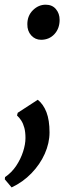

<svg xmlns="http://www.w3.org/2000/svg" viewBox="-44 -547 298 818"><path d="M5.5 251.5 -23.5 217 -22.5 207.5Q5.5 188.5 24.8 159.8Q44 131 54.2 99.5Q64.5 68 64.5 41Q64.5 16 59.8 -2Q55 -20 46.8 -33Q38.5 -46 28.5 -55L31.5 -66.5L117 -122Q141 -102.5 154 -68.8Q167 -35 167 17Q167 62.5 146.8 108Q126.5 153.5 90 191.2Q53.5 229 5.5 251.5ZM72.5 -444Q72.5 -480 96.2 -503.5Q120 -527 150.5 -527Q178.5 -527 194.2 -508.2Q210 -489.5 210 -462.5Q210 -425.5 187.8 -401.5Q165.5 -377.5 131 -377.5Q106 -377.5 89 -396.2Q72 -415 72.5 -444Z"/></svg>

Font: Merriweather SemiBold
Style: Italic
Weight: 600
Italic angle: -7.8°
Version: Version 2.101